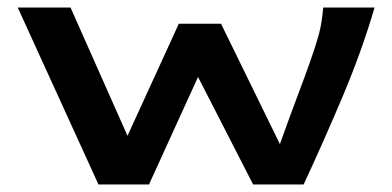

<svg xmlns="http://www.w3.org/2000/svg" viewBox="-20 -488 1040 509"><path d="M241 1 27 -468H167L318 -128L454 -425H566L722 -106Q750 -184 770 -237Q790 -290 803 -327Q816 -364 823.5 -390.5Q831 -417 834 -442L837 -468H973Q939 -352 888.5 -232.5Q838 -113 785 1H651L505 -284L375 1Z"/></svg>

Font: Inconsolata UltraExpanded ExtraBold
Style: Regular
Weight: 800
Width: 9
Monospace: yes
Designer: Raph Levien, Cyreal, Brenton Simpson
Foundry: Raph Levien, Cyreal, Google
Version: Version 3.001; ttfautohint (v1.8.2.53-6de2)